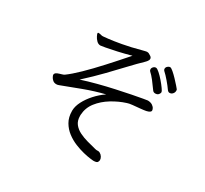

<svg xmlns="http://www.w3.org/2000/svg" viewBox="-153 -963 1307 1223"><g transform="rotate(30 500.0 -351.0)"><path d="M767 -471Q787 -470 800 -461Q813 -452 817 -441Q820 -435 820 -429Q820 -415 789 -408Q774 -405 747 -402.5Q720 -400 694.5 -397.5Q669 -395 656 -390Q605 -374 556 -344Q507 -314 474.5 -272.5Q442 -231 439 -178V-170Q439 -135 456.5 -112.5Q474 -90 502 -76Q530 -62 563 -53Q596 -44 628 -36Q639 -33 647 -34Q655 -35 663 -31Q676 -24 683 -12.5Q690 -1 690 10Q690 17 685 26Q680 35 654 35Q652 35 631 32.5Q610 30 579 22.5Q548 15 513.5 1Q479 -13 448.5 -36Q418 -59 398.5 -92.5Q379 -126 379 -172V-177Q380 -208 398 -243Q416 -278 446.5 -312Q477 -346 515 -372Q441 -354 363.5 -325Q286 -296 226 -273Q217 -269 207 -269Q191 -269 180.5 -278Q170 -287 165 -297.5Q160 -308 160 -312Q160 -320 167 -326Q174 -332 191 -337Q197 -339 207.5 -342Q218 -345 224 -349Q260 -375 309.5 -423Q359 -471 417 -534.5Q475 -598 537 -669Q487 -655 440 -644.5Q393 -634 362 -628.5Q331 -623 327 -623Q311 -623 298.5 -635.5Q286 -648 279 -662.5Q272 -677 272 -681Q272 -686 275 -686.5Q278 -687 280 -687Q286 -687 292.5 -685Q299 -683 305 -682H313Q315 -682 348.5 -685.5Q382 -689 441 -699.5Q500 -710 577 -731Q578 -731 589 -734Q600 -737 606 -737Q614 -737 620.5 -733.5Q627 -730 636 -724Q645 -717 645 -708Q645 -698 637.5 -689Q630 -680 622 -672Q591 -643 546.5 -595.5Q502 -548 445.5 -489.5Q389 -431 321 -369Q373 -386 432.5 -401.5Q492 -417 549.5 -429.5Q607 -442 655 -451.5Q703 -461 732.5 -466Q762 -471 764 -471ZM859 -582Q850 -582 842 -592Q826 -615 802.5 -642.5Q779 -670 761 -686Q755 -691 755 -700Q755 -710 763.5 -718Q772 -726 782 -726Q789 -726 805.5 -712Q822 -698 840.5 -678.5Q859 -659 872.5 -643.5Q886 -628 888 -625Q890 -622 890 -615Q890 -602 881 -592Q872 -582 859 -582ZM803 -540Q795 -533 783 -533Q769 -533 762 -543Q741 -573 721 -598.5Q701 -624 685 -638Q679 -644 679 -652Q679 -662 687 -670Q695 -678 705 -678Q714 -678 732 -662Q750 -646 768.5 -624.5Q787 -603 800 -584.5Q813 -566 813 -561Q813 -550 803 -540Z"/></g></svg>

Font: QiushuiShotai
Style: Regular
Weight: 600
Designer: Fontworks Inc.
Foundry: Fontworks Inc.
Version: Version 1.250